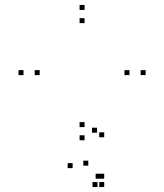

<svg xmlns="http://www.w3.org/2000/svg" viewBox="-20 -542 660 772"><path d="M565.5 -240V-260H545.5V-240ZM320 -502V-522H300V-502ZM74.5 -240V-260H54.5V-240ZM320 22V2H300V22ZM139.5 -240V-260H119.5V-240ZM320 -449V-469H300V-449ZM500.5 -240V-260H480.5V-240ZM320 -31V-51H300V-31ZM399 210V190H379V210ZM399 176.5V156.5H379V176.5ZM384.5 176.5V156.5H364.5V176.5ZM335 124V104H315V124ZM399 10V-10H379V10ZM370 -8.5V-28.5H350V-8.5ZM272 134V114H252V134ZM372 210V190H352V210Z"/></svg>

Font: Monaspace Xenon Dots Var
Style: Regular
Weight: 400
Designer: Riley Cran and the Lettermatic Team
Version: Version 1.100 (Monaspace Xenon Dots)